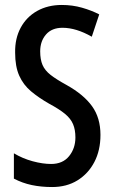

<svg xmlns="http://www.w3.org/2000/svg" viewBox="-20 -744 460 774"><path d="M385 -200Q385 -138 360.5 -91Q336 -44 292.5 -17Q249 10 190 10Q146 10 108 2Q70 -6 36 -24V-126Q71 -105 111.5 -94Q152 -83 186 -83Q233 -83 258.5 -114.5Q284 -146 284 -190Q284 -221 274.5 -243.5Q265 -266 242 -285Q219 -304 178 -326Q136 -350 105 -376Q74 -402 57.5 -439Q41 -476 41 -532Q40 -589 63.5 -632.5Q87 -676 130 -700Q173 -724 229 -724Q272 -724 310.5 -713Q349 -702 380 -686L350 -596Q287 -632 232 -632Q189 -632 165.5 -605Q142 -578 142 -537Q142 -504 151.5 -482Q161 -460 184 -442Q207 -424 249 -401Q317 -363 351 -316Q385 -269 385 -200Z"/></svg>

Font: Noto Sans Thai Looped ExtraCondensed Medium
Style: Regular
Weight: 500
Width: 2
Designer: Sasikarn Vongin, Ben Mitchell
Foundry: The Fontpad Ltd
Version: Version 1.001; ttfautohint (v1.8.4.7-5d5b)